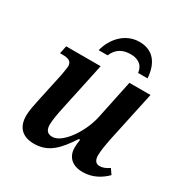

<svg xmlns="http://www.w3.org/2000/svg" viewBox="-176 -893 996 1041"><g transform="rotate(30 322.5 -373.0)"><path d="M230 -606H286C306 -654 343 -674 392 -674C440 -674 472 -652 477 -606H536C530 -698 486 -756 401 -756C309 -756 249 -682 230 -606ZM485 10C550 10 598 -23 629 -54L607 -86C584 -71 568 -64 547 -64C525 -64 512 -80 512 -111C512 -139 520 -184 525 -210L595 -536H463L412 -293C390 -189 310 -73 247 -73C212 -73 202 -95 202 -125C202 -152 211 -201 219 -237L283 -536H67L57 -487H71C109 -487 131 -479 131 -447C131 -440 126 -412 122 -388L84 -212C77 -178 67 -135 67 -102C67 -43 95 9 179 9C272 9 321 -49 378 -135H386C383 -118 381 -98 381 -84C381 -33 411 10 485 10Z"/></g></svg>

Font: Noto Serif SemiBold
Style: Italic
Weight: 600
Italic angle: -12°
Designer: Monotype Design Team
Foundry: Monotype Imaging Inc.
Version: Version 2.014